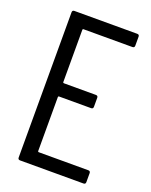

<svg xmlns="http://www.w3.org/2000/svg" viewBox="-133 -772 664 845"><g transform="rotate(20 198.5 -350.0)"><path d="M57 -10V-690Q57 -700 67 -700H361Q371 -700 371 -690V-648Q371 -638 361 -638H132Q128 -638 128 -634V-389Q128 -385 132 -385H282Q292 -385 292 -375V-333Q292 -323 282 -323H132Q128 -323 128 -319V-66Q128 -62 132 -62H364Q374 -62 374 -52V-10Q374 0 364 0H67Q57 0 57 -10Z"/></g></svg>

Font: Barlow Condensed
Style: Regular
Weight: 400
Width: 3
Designer: Jeremy Tribby
Foundry: Tribby Type
Version: Version 1.500